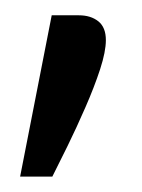

<svg xmlns="http://www.w3.org/2000/svg" viewBox="-20 -105 186 251"><path d="M47.6 -85H83.1Q98.7 -85 108.6 -77.1Q118.4 -69.2 118.4 -52.5Q118.4 -37.7 110.9 -14.5Q103.3 8.7 91.7 35.2Q80.2 61.6 68.3 85.9Q56.4 110.1 48.4 125.9H6.3Z"/></svg>

Font: Khand Variable Light
Style: Regular
Weight: 300
Designer: Satya Rajpurohit
Foundry: Indian Type Foundry
Version: Version 3.000